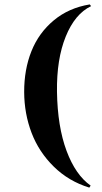

<svg xmlns="http://www.w3.org/2000/svg" viewBox="-20 -752 463 872"><path d="M387.7 -731.9 393.6 -724.1Q320.3 -689 278.6 -586.2Q236.8 -483.4 238.8 -335.4Q241.2 -177.2 282.2 -67.1Q323.2 43 391.6 90.8L385.7 100.1Q292 71.3 224.4 4.9Q156.7 -61.5 123.5 -148.4Q90.3 -235.4 89.8 -333.5Q89.4 -436 122.8 -519.5Q156.2 -603 224.4 -659.7Q292.5 -716.3 387.7 -731.9Z"/></svg>

Font: Cinzel Decorative Bold
Style: Regular
Weight: 700
Designer: Natanael Gama
Version: Version 1.001;PS 001.001;hotconv 1.0.56;makeotf.lib2.0.21325